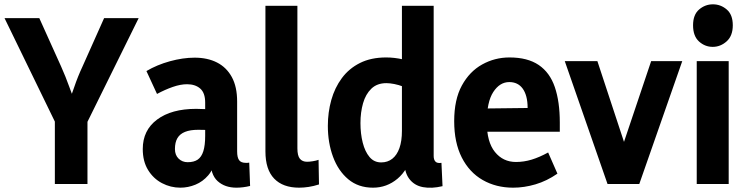

<svg xmlns="http://www.w3.org/2000/svg" viewBox="-20 -852 3460 889"><path d="M234 0V-289L1 -768H162L263 -544Q284 -497 301 -449.5Q318 -402 336 -355H289Q308 -402 324 -449.5Q340 -497 362 -544L462 -768H622L385 -288V0Z M954 -114H978Q969 -69 944 -40Q919 -11 885 3Q851 17 815 17Q770 17 730 -4Q690 -25 665.5 -65Q641 -105 641 -162Q641 -249 707.5 -298.5Q774 -348 888 -348Q908 -348 940.5 -346.5Q973 -345 996 -340V-244Q971 -248 948.5 -249.5Q926 -251 897 -251Q861 -251 837 -241.5Q813 -232 801.5 -212.5Q790 -193 790 -162Q790 -134 807 -117.5Q824 -101 849 -101Q878 -101 895.5 -113Q913 -125 921.5 -152Q930 -179 930 -223V-377Q930 -422 907 -442Q884 -462 846 -462Q816 -462 780 -449.5Q744 -437 707 -417L658 -523Q707 -552 767 -568.5Q827 -585 881 -585Q941 -585 985 -562.5Q1029 -540 1053.5 -495Q1078 -450 1078 -382V-151Q1078 -123 1087 -110.5Q1096 -98 1118 -98Q1121 -98 1125.5 -98Q1130 -98 1134 -99L1138 9Q1122 13 1105.5 15Q1089 17 1075 17Q1021 17 987.5 -13.5Q954 -44 954 -114Z M1209 -151V-825H1357V-165Q1357 -131 1368.5 -117Q1380 -103 1402 -103Q1413 -103 1428.5 -105.5Q1444 -108 1455 -112L1457 2Q1432 10 1409 13.5Q1386 17 1365 17Q1290 17 1249.5 -25Q1209 -67 1209 -151Z M1988 -825V-130Q1988 -112 1996.5 -103.5Q2005 -95 2024 -98L2029 10Q1979 22 1938.5 14.5Q1898 7 1874.5 -24.5Q1851 -56 1851 -116V-148H1892Q1870 -66 1820.5 -24.5Q1771 17 1707 17Q1639 17 1592.5 -22Q1546 -61 1522 -126Q1498 -191 1498 -269Q1498 -332 1514 -389Q1530 -446 1563 -490.5Q1596 -535 1647 -560.5Q1698 -586 1768 -586Q1806 -586 1846 -577Q1886 -568 1938 -539L1847 -451Q1826 -459 1805.5 -463Q1785 -467 1769 -467Q1726 -467 1699.5 -441.5Q1673 -416 1661 -374Q1649 -332 1649 -282Q1649 -233 1659.5 -191.5Q1670 -150 1691 -125Q1712 -100 1745 -100Q1775 -100 1796.5 -117Q1818 -134 1829.5 -166.5Q1841 -199 1841 -246V-825Z M2356 17Q2277 17 2215 -18.5Q2153 -54 2118 -123Q2083 -192 2083 -291Q2083 -391 2118.5 -456Q2154 -521 2212.5 -553.5Q2271 -586 2339 -586Q2423 -586 2474.5 -551Q2526 -516 2549 -448.5Q2572 -381 2572 -285V-242H2166L2168 -349L2423 -352Q2423 -382 2417 -404.5Q2411 -427 2400 -442Q2389 -457 2373.5 -464.5Q2358 -472 2338 -472Q2294 -472 2264 -426Q2234 -380 2234 -286Q2234 -195 2271.5 -148.5Q2309 -102 2369 -102Q2406 -102 2442 -113Q2478 -124 2518 -146L2561 -48Q2512 -14 2459.5 1.5Q2407 17 2356 17Z M2995 -569H3139L2940 0H2793L2595 -569H2746L2891 -129H2847Z M3206 0V-569H3354V0ZM3280 -635Q3244 -635 3216.5 -660Q3189 -685 3189 -735Q3189 -784 3217 -808Q3245 -832 3281 -832Q3317 -832 3345 -808Q3373 -784 3373 -735Q3373 -686 3344.5 -660.5Q3316 -635 3280 -635Z"/></svg>

Font: Yaldevi
Style: Bold
Weight: 700
Designer: Sol Matas, Rajitha Manaperi, Kosala Senevirathne
Foundry: Mooniak
Version: Version 1.100